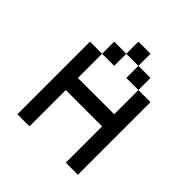

<svg xmlns="http://www.w3.org/2000/svg" viewBox="-192 -874 1020 1020"><g transform="rotate(45 318.0 -363.5)"><path d="M90.9 -545.5V0H181.8V-272.7H454.5V0H545.5V-545.5H454.5V-363.6H181.8V-545.5ZM272.7 -727.3V-636.4H363.6V-727.3ZM181.8 -636.4V-545.5H272.7V-636.4ZM363.6 -636.4V-545.5H454.5V-636.4Z"/></g></svg>

Font: Departure Mono
Style: Regular
Weight: 400
Monospace: yes
Designer: Helena Zhang
Version: Version 1.500;Glyphs 3.3.1 (3343)